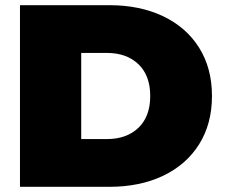

<svg xmlns="http://www.w3.org/2000/svg" viewBox="-20 -720 866 740"><path d="M57 -700H402Q519 -700 608.5 -657.5Q698 -615 747.5 -536Q797 -457 797 -350Q797 -243 747.5 -164Q698 -85 608.5 -42.5Q519 0 402 0H57ZM392 -184Q468 -184 513.5 -227.5Q559 -271 559 -350Q559 -429 513.5 -472.5Q468 -516 392 -516H293V-184Z"/></svg>

Font: AtCorfu Sans
Style: AtCorfu Sans Black
Weight: 900
Designer: Kostas Teopoulos
Foundry: Kostas Teopoulos
Version: Version 1.00 July 8, 2025, initial release